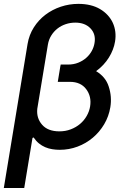

<svg xmlns="http://www.w3.org/2000/svg" viewBox="-27 -757 645 982"><path d="M-7.5 204.5 114 -532Q121.8 -578.8 146 -616.8Q170.1 -654.8 205.3 -681.5Q240.4 -708.1 283.9 -722.7Q327.4 -737.2 373.6 -737.2Q439.6 -737.2 484.7 -710.6Q507.1 -697.4 523.6 -679.5Q540.1 -661.6 549.9 -640.3Q559.7 -619 562.7 -594.6Q565.7 -570.3 561.4 -544.4Q558.2 -524.1 550.2 -503.4Q542.3 -482.6 530 -462.9Q517.8 -443.2 501.2 -425.4Q484.7 -407.7 464.5 -393.1Q488.3 -378.9 504.6 -359.4Q521 -339.8 529.1 -314.3Q546.2 -262.4 537.3 -208.5Q529.5 -161.6 505.9 -121.6Q482.2 -81.7 447.6 -52.6Q413 -23.4 369.5 -7.1Q326 9.2 278.4 9.2Q259.2 9.2 240.4 6.2Q221.6 3.2 204.4 -4.1Q187.1 -11.4 172.1 -23.6Q157 -35.9 144.9 -54L139.2 -51.5L96.9 204.5ZM188.2 -119.3Q217.7 -85.2 276.6 -85.2Q308.2 -85.2 335 -95.5Q361.9 -105.8 382.5 -123.2Q403.1 -140.6 416.4 -163.9Q429.7 -187.1 433.9 -212.7Q442.1 -263.5 413.7 -301.1Q385.7 -338.4 330.3 -338.4H268.5L282 -420.5H282.3L283.4 -426.8H320.7Q349.8 -426.8 373.4 -436.4Q397 -446 414.4 -461.5Q431.8 -476.9 442.5 -496.6Q453.1 -516.3 456.3 -536.2Q464.5 -581.7 436.1 -611.5Q408 -641.3 358 -641.3Q332.7 -641.3 309.3 -633.5Q285.9 -625.7 267 -611Q248.2 -596.2 235.3 -575.5Q222.3 -554.7 218 -529.1L163.7 -200.6Q158.7 -153.1 188.2 -119.3Z"/></svg>

Font: Inter P Medium
Style: Italic
Weight: 500
Italic angle: 9.39999°
Designer: Rasmus Andersson
Foundry: rsms
Version: Version 3.018;git-588b23468